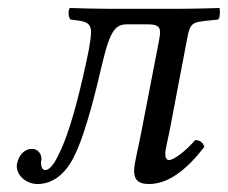

<svg xmlns="http://www.w3.org/2000/svg" viewBox="-20 -451 571 481"><path d="M333 -115C327 -82 316 -42 316 -23C316 -4 323 10 353 10C401 10 446 -24 492 -83C489 -92 483 -100 469 -100C443 -70 414 -50 404 -50C397 -50 394 -55 394 -67C394 -76 400 -98 405 -124L449 -355C456 -393 462 -395 497 -399L526 -402C531 -404 532 -422 530 -431C530 -431 472 -429 432 -429H251C213 -429 192 -430 155 -431C150 -426 151 -406 157 -402C188 -398 208 -398 208 -371C208 -350 201 -316 188 -259C164 -154 143 -94 125 -60C113 -35 102 -25 93 -25C85 -25 82 -35 83 -48C84 -49 84 -51 84 -52C84 -66 75 -78 60 -78C41 -78 27 -62 23 -42C22 -40 22 -37 22 -35C22 -11 46 10 74 10C112 10 145 -15 167 -62C187 -101 211 -184 230 -266C252 -360 262 -390 297 -390H350C373 -390 381 -385 381 -370C381 -363 379 -354 377 -342Z"/></svg>

Font: Libertinus Serif
Style: Italic
Weight: 400
Italic angle: -12°
Designer: Philipp H. Poll, Khaled Hosny
Foundry: Caleb Maclennan
Version: Version 7.050;RELEASE